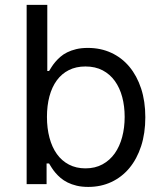

<svg xmlns="http://www.w3.org/2000/svg" viewBox="-20 -747 661 779"><path d="M88.1 -727.3H171.9V-458.8H179Q183.6 -465.9 189.6 -475.7Q195.7 -485.4 204.4 -495.7Q213.1 -506 224.8 -516.3Q236.5 -526.6 252.5 -534.6Q268.5 -542.6 289.2 -547.6Q310 -552.6 336.6 -552.6Q388.5 -552.6 431.3 -532.8Q474.1 -513.1 504.8 -476.4Q535.5 -439.6 552.6 -387.8Q569.6 -335.9 569.6 -271.3Q569.6 -206.3 552.6 -154.1Q535.5 -101.9 505 -65.2Q474.4 -28.4 431.8 -8.5Q389.2 11.4 338.1 11.4Q311.8 11.4 291 6.4Q270.2 1.4 254.1 -6.7Q237.9 -14.9 226 -25Q214.1 -35.2 205.1 -45.8Q196 -56.5 189.8 -66.4Q183.6 -76.3 179 -83.8H169V0H88.1ZM170.5 -272.7Q170.5 -226.6 180.8 -188Q191.1 -149.5 210.8 -122Q230.5 -94.5 259.8 -79.2Q289.1 -63.9 326.7 -63.9Q366.1 -63.9 396 -80.3Q425.8 -96.6 445.7 -124.8Q465.6 -153.1 475.7 -191.1Q485.8 -229 485.8 -272.7Q485.8 -316.1 475.9 -353.3Q465.9 -390.6 446.2 -418.1Q426.5 -445.7 396.7 -461.5Q366.8 -477.3 326.7 -477.3Q288.4 -477.3 259.2 -462.5Q230.1 -447.8 210.4 -420.8Q190.7 -393.8 180.6 -356.2Q170.5 -318.5 170.5 -272.7Z"/></svg>

Font: Fast_Sans
Style: Regular
Weight: 400
Designer: Rasmus Andersson
Foundry: rsms
Version: Version 3.018;git-588b23468